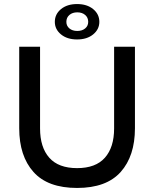

<svg xmlns="http://www.w3.org/2000/svg" viewBox="-20 -919 762 949"><path d="M647 -688V-285Q647 -148 576.5 -69Q506 10 361 10Q216 10 145.5 -69Q75 -148 75 -285V-688H178V-284Q178 -191 223.5 -139.5Q269 -88 361 -88Q453 -88 498.5 -139.5Q544 -191 544 -284V-688ZM251 -811Q251 -849 281.5 -874Q312 -899 361 -899Q410 -899 440.5 -874Q471 -849 471 -811Q471 -774 440.5 -749Q410 -724 361 -724Q312 -724 281.5 -749Q251 -774 251 -811ZM416 -811Q416 -832 401 -845Q386 -858 362 -858Q338 -858 323 -845Q308 -832 308 -811Q308 -791 323 -778.5Q338 -766 362 -766Q386 -766 401 -778.5Q416 -791 416 -811Z"/></svg>

Font: Roundo Medium
Style: Regular
Weight: 500
Designer: Namrata Goyal (Gurmukhi), Shiva Nallaperumal (Latin)
Foundry: Indian Type Foundry
Version: Version 1.000;PS 1.0;hotconv 1.0.88;makeotf.lib2.5.647800